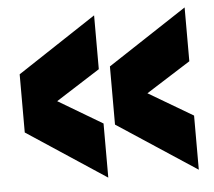

<svg xmlns="http://www.w3.org/2000/svg" viewBox="-43 -614 691 621"><g transform="rotate(-5 302.0 -303.5)"><path d="M578.1 -566.9V-392.1L434.1 -300.8L578.1 -215.8V-40L320.8 -209V-397.9ZM284.2 -566.9V-392.1L141.1 -300.8L284.2 -215.8V-40L27.8 -209V-397.9Z"/></g></svg>

Font: Overused Grotesk ExtraBold
Style: Regular
Weight: 800
Version: Version 0.002